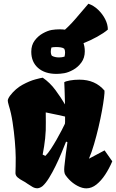

<svg xmlns="http://www.w3.org/2000/svg" viewBox="-20 -1007 626 1037"><path d="M447.3 10.3Q424.8 10.7 398.4 -3.2Q372.1 -17.1 352.1 -38.6Q342.8 -48.3 333.5 -61.5Q324.2 -74.7 327.6 -107.4Q331.5 -144.5 335.4 -175.3Q339.4 -206.1 344.2 -238.8L336.9 -242.2Q326.7 -216.3 312.3 -181.6Q297.9 -147 280.5 -111.3Q263.2 -75.7 245.1 -46.4Q227.1 -17.1 210 -2Q196.3 8.8 182.6 9.8Q169.4 10.3 156.2 2.9Q143.1 -4.4 128.4 -14.6Q116.7 -23.4 101.6 -31.2Q86.4 -39.1 75.2 -48.8Q64 -58.6 63.5 -71.3Q63.5 -81.5 64.5 -108.9Q65.4 -136.2 64.9 -155.8Q64.5 -194.3 60.1 -245.4Q55.7 -296.4 47.9 -347.4Q40 -398.4 27.8 -436.5Q22 -456.5 22 -463.4Q22 -473.1 34.2 -490.2Q64 -528.8 101.8 -549.3Q139.6 -569.8 170.7 -578.1Q201.7 -586.4 210.9 -587.4Q250 -560.5 279.5 -520.5Q309.1 -480.5 331.1 -442.9Q330.6 -486.3 328.9 -518.8Q327.1 -551.3 327.1 -563Q335 -568.4 357.9 -572.5Q380.9 -576.7 409.2 -576.7Q494.6 -576.7 544.4 -517.6Q545.4 -508.3 541.7 -478.8Q538.1 -449.2 530.5 -407.7Q522.9 -366.2 512 -319.6Q501 -272.9 488 -228.5Q475.1 -184.1 460.4 -149.9L544.9 -194.8L586.4 -135.7Q569.8 -96.7 548.1 -63.7Q526.4 -30.8 501 -10.5Q475.6 9.8 447.3 10.3ZM225.1 -165Q238.8 -178.2 254.4 -201.9Q270 -225.6 285.2 -252.2Q300.3 -278.8 312.5 -302.2Q324.7 -325.7 330.6 -338.4Q331.5 -348.1 331.5 -348.6Q331.5 -349.1 331.5 -353Q331.5 -356.9 331.5 -377.4Q302.2 -384.8 276.4 -389.6Q250.5 -394.5 227.1 -399.9L227.5 -347.7Q228.5 -303.2 223.9 -259.8Q219.2 -216.3 210.4 -171.9ZM285.2 -607.9Q222.2 -607.9 185.5 -640.1Q148.9 -672.4 148.9 -727.5Q148.9 -763.2 167.2 -787.8Q185.5 -812.5 211.4 -826.9Q237.3 -841.3 259.3 -845.2Q279.8 -848.6 302.2 -848.6Q364.7 -848.6 401.4 -816.9Q438 -785.2 438 -730Q438 -694.8 419.7 -669.7Q401.4 -644.5 375.5 -630.1Q349.6 -615.7 327.6 -611.8Q304.2 -607.9 285.2 -607.9ZM298.8 -696.8Q314.9 -696.8 328.6 -701.2Q329.6 -706.5 330.6 -712.2Q331.5 -717.8 331.5 -723.1Q331.5 -735.8 327.1 -743.7Q320.8 -749 308.6 -751Q296.4 -752.9 284.2 -752.9Q268.6 -752.9 257.8 -750.5Q254.4 -738.8 254.4 -729Q254.4 -713.9 260.3 -705.6Q276.4 -696.8 298.8 -696.8ZM355.5 -750Q343.8 -759.8 329.8 -780.8Q315.9 -801.8 307.1 -825.7Q353 -864.7 385 -902.1Q417 -939.5 457.5 -986.8Q486.3 -977.1 510 -954.3Q533.7 -931.6 548.1 -903.3Q562.5 -875 562.5 -847.2Q541 -828.6 504.9 -808.6Q468.8 -788.6 428.7 -772.7Q388.7 -756.8 355.5 -750Z"/></svg>

Font: Fruktur
Style: Regular
Weight: 400
Designer: Viktoriya Grabowska, Eben Sorkin
Foundry: Viktoriya Grabowska
Version: Version 1.008; ttfautohint (v1.8.4.7-5d5b)